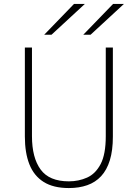

<svg xmlns="http://www.w3.org/2000/svg" viewBox="-20 -941 698 973"><path d="M329 12Q250.5 12 201.2 -19Q152 -50 129 -108.2Q106 -166.5 106 -249V-700H142V-251Q142 -142 185.8 -82Q229.5 -22 329 -22Q378.5 -22 421.2 -41Q464 -60 490 -109.5Q516 -159 516 -251V-700H552V-249Q552 -179 536.8 -129.2Q521.5 -79.5 492.5 -48.2Q463.5 -17 422.2 -2.5Q381 12 329 12ZM402 -765 553 -921H608L439 -765ZM204 -765 355 -921H410L241 -765Z"/></svg>

Font: Overpass Thin
Style: Regular
Weight: 250
Designer: Delve Withrington, Dave Bailey, Thomas Jockin
Foundry: Delve Fonts LLC
Version: Version 4.000